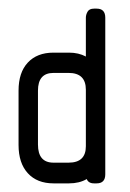

<svg xmlns="http://www.w3.org/2000/svg" viewBox="-20 -425 301 445"><path d="M198 0Q185 0 181 -10Q164 0 140 0H104Q66 0 44.5 -23.5Q23 -47 23 -89V-215Q23 -257 44.5 -280Q66 -303 104 -303H140Q162 -303 179 -294V-384Q179 -391 183 -398Q187 -405 198 -405H204Q224 -405 224 -384V-21Q224 0 204 0ZM179 -217Q179 -256 139 -256H104Q68 -256 68 -215V-90Q68 -48 104 -48H139Q179 -48 179 -86Z"/></svg>

Font: Chathura
Style: ExtraBold
Weight: 800
Designer: Appaji Ambarisha Darbha
Foundry: Aditya Fonts
Version: Version 1.001 2016